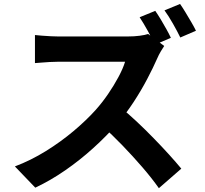

<svg xmlns="http://www.w3.org/2000/svg" viewBox="-20 -887 1040 975"><path d="M768.4 -831.9Q781.4 -813.3 796.8 -787.8Q812.2 -762.2 826 -737.2Q839.8 -712.2 847.7 -694.9L767.5 -660.6Q751.9 -691.4 730.5 -730.2Q709.1 -769 689.1 -799.4ZM894.4 -866.9Q907.6 -848.1 922.8 -822.8Q938 -797.5 952.4 -773Q966.7 -748.5 975.1 -730.9L895.6 -696.6Q880.2 -728.3 858 -767.3Q835.8 -806.4 815.3 -834.4ZM813.9 -653.7Q807.7 -645 796.6 -626.1Q785.5 -607.2 778.8 -591.2Q758.2 -544.1 727.6 -485.9Q697 -427.6 658.6 -368.9Q620.2 -310.3 577.1 -260.2Q521.3 -196.3 453.8 -135.2Q386.3 -74 311.7 -22.4Q237.1 29.3 159.2 66L55.6 -41.9Q136.6 -72.5 212.8 -119.7Q288.9 -167 354 -221.8Q419.1 -276.7 465.7 -328.6Q499.2 -366.2 528.8 -409.4Q558.4 -452.6 581.3 -495.4Q604.3 -538.2 615.2 -573.5Q605.1 -573.5 579 -573.5Q552.9 -573.5 518.3 -573.5Q483.6 -573.5 446 -573.5Q408.3 -573.5 373.6 -573.5Q339 -573.5 312.9 -573.5Q286.7 -573.5 275.8 -573.5Q255.4 -573.5 232 -572.1Q208.6 -570.7 188.5 -569Q168.4 -567.4 157.5 -566.6V-709.1Q171.5 -707.6 193.8 -705.8Q216.1 -704 238.8 -702.9Q261.4 -701.8 275.8 -701.8Q289.1 -701.8 316.8 -701.8Q344.6 -701.8 380.6 -701.8Q416.7 -701.8 455.2 -701.8Q493.8 -701.8 529.2 -701.8Q564.5 -701.8 591 -701.8Q617.4 -701.8 628.5 -701.8Q661.7 -701.8 689.4 -705.5Q717.2 -709.2 732.2 -714.4ZM590.1 -343.1Q629.2 -311.8 673 -270.8Q716.8 -229.8 759.7 -185.7Q802.7 -141.6 839.4 -101.1Q876 -60.5 900.7 -30.6L786.8 68.6Q750.2 16.8 702.8 -38Q655.4 -92.9 602.8 -147.5Q550.2 -202.2 496 -250.5Z"/></svg>

Font: Noto Sans HK Thin
Style: Regular
Weight: 100
Designer: Ryoko NISHIZUKA 西塚涼子 (kana, bopomofo & ideographs); Paul D. Hunt (Latin, Greek & Cyrillic); Sandoll Communications 산돌커뮤니
Foundry: Adobe
Version: Version 2.004-H2;hotconv 1.0.118;makeotfexe 2.5.65603